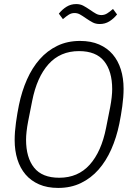

<svg xmlns="http://www.w3.org/2000/svg" viewBox="-20 -911 645 943"><path d="M266 12Q212 12 172 -5.5Q132 -23 105.5 -54Q79 -85 65.5 -128Q52 -171 52 -223Q52 -263 58.5 -309.5Q65 -356 73 -395Q87 -463 112.5 -520.5Q138 -578 175 -620Q212 -662 261.5 -686Q311 -710 373 -710Q427 -710 467 -692.5Q507 -675 533.5 -644Q560 -613 573.5 -570Q587 -527 587 -475Q587 -435 580.5 -388.5Q574 -342 566 -303Q552 -235 526.5 -177.5Q501 -120 464 -78Q427 -36 377.5 -12Q328 12 266 12ZM271 -38Q363 -38 420.5 -102Q478 -166 501 -283L521 -384Q526 -410 528.5 -433Q531 -456 531 -473Q531 -561 491.5 -610.5Q452 -660 368 -660Q276 -660 218.5 -596Q161 -532 138 -415L118 -314Q113 -288 110.5 -265Q108 -242 108 -225Q108 -137 147.5 -87.5Q187 -38 271 -38ZM470 -793Q450 -793 435 -801Q420 -809 404 -820Q384 -834 372 -840.5Q360 -847 346 -847Q331 -847 318 -839Q305 -831 289 -817L269 -844Q286 -865 307 -878Q328 -891 354 -891Q374 -891 389 -883Q404 -875 420 -864Q440 -850 452 -843.5Q464 -837 478 -837Q493 -837 506 -845Q519 -853 535 -867L555 -840Q538 -819 517 -806Q496 -793 470 -793Z"/></svg>

Font: IBM Plex Sans Condensed Light
Style: Italic
Weight: 300
Width: 3
Italic angle: -11°
Designer: Mike Abbink, Paul van der Laan, Pieter van Rosmalen
Foundry: Bold Monday
Version: Version 1.3